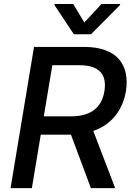

<svg xmlns="http://www.w3.org/2000/svg" viewBox="-20 -969 687 989"><path d="M34.4 0 155.2 -727.3H414.4Q476.6 -727.3 522 -710.6Q567.5 -693.9 593.2 -663.5Q619 -633.2 627.8 -591.6Q636.7 -550.1 628.6 -499.3Q616.1 -425.1 573.3 -372Q530.5 -318.9 460.6 -294.4L573.2 0H448.2L345.5 -275.2H338.8H190L144.2 0ZM205.6 -369.7H345.2Q496.8 -369.7 517.8 -499.3Q539.4 -633.2 387.4 -633.2H249.6ZM356.9 -948.5 414.4 -853.3 502.8 -948.5H599.1L598.4 -943.2L448.9 -792.6H360.4L260.3 -943.2L261 -948.5Z"/></svg>

Font: Karasuma Gothic
Style: Medium Italic
Weight: 500
Italic angle: 9.39998°
Designer: Rasmus Andersson / Ryoko Nishizuka
Foundry: Genbu
Version: Version 1.00